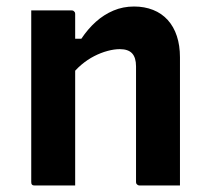

<svg xmlns="http://www.w3.org/2000/svg" viewBox="-20 -570 640 590"><path d="M533 0Q500 0 471.5 0Q443 0 409 0Q406 0 403.5 -1.5Q401 -3 399.5 -5Q398 -7 398 -11Q398 -70 398 -129.5Q398 -189 398 -248Q398 -307 398 -366Q398 -393 386 -406Q374 -419 348 -419Q331 -419 310.5 -413.5Q290 -408 269.5 -397.5Q249 -387 230 -371Q211 -355 195 -333V-451H230Q250 -481 274.5 -503Q299 -525 328.5 -537.5Q358 -550 392 -550Q424 -550 450.5 -539.5Q477 -529 495.5 -508.5Q514 -488 523.5 -459Q533 -430 533 -394Q533 -346 533 -297Q533 -248 533 -199Q533 -150 533 -100Q533 -75 533 -50Q533 -25 533 0ZM211 0Q189 0 169.5 0Q150 0 129.5 0Q109 0 87 0Q84 0 82 -0.5Q80 -1 78.5 -2.5Q77 -4 76.5 -6Q76 -8 76 -11Q76 -65 76 -118.5Q76 -172 76 -225.5Q76 -279 76 -332.5Q76 -386 76 -440Q76 -468 76 -493Q76 -518 76 -538Q101 -538 121.5 -538Q142 -538 161.5 -538Q181 -538 200 -538Q204 -538 206 -536.5Q208 -535 209.5 -533Q211 -531 211 -527Q211 -440 211 -352Q211 -264 211 -176Q211 -88 211 0Z"/></svg>

Font: RecMonoLinear Nerd Font Mono
Style: Bold
Weight: 700
Monospace: yes
Version: Version 1.085; ttfautohint (v1.8.4.7-5d5b);Nerd Fonts 3.2.1